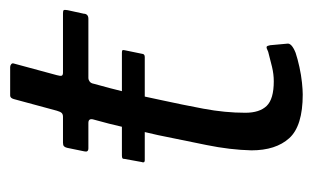

<svg xmlns="http://www.w3.org/2000/svg" viewBox="-139 -477 616 378"><g transform="rotate(-90 169.0 -288.0)"><path d="M43 -311Q39 -311 38.5 -313Q38 -315 39 -317L45 -350Q45 -354 46.5 -355Q48 -356 52 -356H254Q258 -356 259 -355Q260 -354 259 -350L252 -316Q252 -314 250.5 -312.5Q249 -311 246 -311ZM172 0Q110 0 86 -26.5Q62 -53 62 -101Q63 -143 72.5 -189.5Q82 -236 92 -285Q100 -319 107 -350Q114 -381 123 -413Q125 -422 116 -422H66Q62 -422 60.5 -424Q59 -426 60 -430L67 -464Q68 -468 70 -470Q72 -472 77 -472H128Q133 -472 135.5 -474.5Q138 -477 140 -484L163 -569Q165 -576 170 -576H226Q229 -576 231.5 -574Q234 -572 233 -569L210 -484Q208 -477 209 -474.5Q210 -472 215 -472H332Q337 -472 338 -470.5Q339 -469 338 -463L331 -431Q331 -427 328.5 -424.5Q326 -422 321 -422H204Q201 -422 197.5 -419.5Q194 -417 193 -411Q184 -379 176 -346Q168 -313 161 -279Q152 -238 144 -195.5Q136 -153 136 -113Q136 -85 149.5 -71Q163 -57 198 -57Q212 -57 226.5 -60.5Q241 -64 256 -68Q264 -72 266 -71Q268 -70 269 -64L272 -31Q274 -22 254 -14Q242 -10 226 -6.5Q210 -3 195.5 -1.5Q181 0 172 0Z"/></g></svg>

Font: Glory
Style: Italic
Weight: 400
Italic angle: -12°
Designer: Robert Leuschke
Foundry: Robert Leuschke
Version: Version 1.011